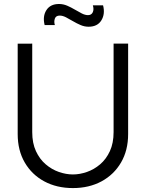

<svg xmlns="http://www.w3.org/2000/svg" viewBox="-20 -942 742 977"><path d="M351 15Q268.7 15 205.3 -19.1Q142 -53.2 106 -115Q70 -176.8 70 -260V-719.7L144 -720V-269.7Q144 -213.5 163 -172.7Q182 -131.8 212.8 -105.7Q243.5 -79.5 279.9 -66.9Q316.3 -54.3 351 -54.3Q386 -54.3 422.4 -67Q458.8 -79.7 489.5 -105.8Q520.2 -132 539.1 -172.8Q558 -213.7 558 -269.7V-720H632V-260Q632 -177.2 596 -115.3Q560 -53.5 496.7 -19.2Q433.3 15 351 15ZM430.8 -806Q409.7 -806 389.8 -814.6Q369.8 -823.2 351.1 -834.3Q332.3 -845.5 315.5 -854.1Q298.7 -862.7 283.8 -862.7Q264.5 -862.7 259.1 -847.2Q253.7 -831.8 259.2 -814.3H207.2Q196 -859.2 216.1 -890.4Q236.2 -921.7 280.2 -921.7Q301.7 -921.7 321.8 -913.1Q341.8 -904.5 360.6 -893.3Q379.3 -882.2 396.2 -873.6Q413 -865 427.8 -865Q445.5 -865 452.2 -879.9Q458.8 -894.8 452.5 -914.7H504.5Q515.8 -870.7 495.8 -838.3Q475.8 -806 430.8 -806Z"/></svg>

Font: Manrope ExtraLight
Style: Regular
Weight: 200
Designer: Mikhail Sharanda
Foundry: Mikhail Sharanda
Version: Version 4.505